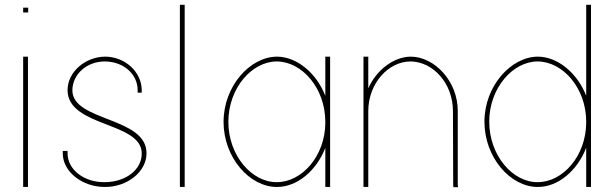

<svg xmlns="http://www.w3.org/2000/svg" viewBox="-20 -789 2545 800"><path d="M86.5 -737H76.5V-757H86.5H87.5H97.5V-737H87.5ZM76.5 -543V-553H96.5V-543V-20V-10H76.5V-20Z M570.5 -413V-403H553.5V-413C553.5 -480 495.7 -532 417.5 -533C340.2 -533 282.3 -479 281.5 -413C281.5 -282 591.5 -303 590.5 -150C590.5 -73 509.6 -9 416 -10C323.3 -10 241.5 -73 241.5 -150V-160H261.5V-150C261.5 -83 329.3 -29 416 -30C503.5 -30 571.5 -82 570.5 -150C570.5 -282 262.5 -259 261.5 -413C261.5 -490 335.9 -552 417.5 -553C500 -553 570.5 -490 570.5 -413Z M729.5 -759V-769H749.5V-759V-20V-10H729.5V-20Z M911.5 -281C911.5 -430 1021.5 -552 1133.5 -553C1216.5 -553 1298.3 -485.1 1335.5 -389.8V-543V-553H1355.5V-543V-285C1355.5 -283.7 1355.5 -282.3 1355.5 -281V-20V-10H1335.5V-20V-172.9C1298.5 -77.3 1217.4 -9.3 1133.5 -10C1019.5 -10 911.5 -133 911.5 -281ZM931.5 -281C931.5 -141 1029.5 -29 1133.5 -30C1237.3 -30 1334.5 -137.8 1335.5 -276.7V-281C1335.5 -422 1238.5 -532 1133.5 -533C1029.5 -533 931.5 -422 931.5 -281Z M1514.5 -420.9C1548.6 -498.1 1621.1 -552.3 1691 -553C1791.3 -553 1888.3 -449 1887.3 -326V-20L1888.3 -9H1869.3L1868.3 -19L1867.3 -326C1867.3 -442 1784.3 -532 1691 -533C1598.5 -533 1514.5 -442 1514.5 -326V-316V-20V-10H1494.5V-20V-316V-326V-543V-553H1514.5V-543Z M1998.5 -282C1998.5 -430 2108.5 -552 2220.5 -553C2303.5 -553 2385.3 -485.1 2422.5 -390.2V-759V-769H2442.5V-759V-286C2442.5 -284.7 2442.5 -283.3 2442.5 -282V-20V-10H2422.5V-20V-173.3C2385.5 -77.3 2304.4 -9.3 2220.5 -10C2106.5 -10 1998.5 -133 1998.5 -282ZM2018.5 -282C2018.5 -141 2116.5 -29 2220.5 -30C2324.3 -30 2421.5 -137.8 2422.5 -277.7V-282C2422.5 -422 2325.5 -532 2220.5 -533C2116.5 -533 2018.5 -422 2018.5 -282Z"/></svg>

Font: Nordica Plus
Style: NordicaClassicUltraLightCond
Weight: 300
Version: Version 1.01